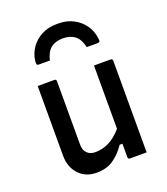

<svg xmlns="http://www.w3.org/2000/svg" viewBox="-148 -914 896 1029"><g transform="rotate(-20 300.0 -400.0)"><path d="M300 -728Q258 -728 232 -707.5Q206 -687 195 -640H134Q124 -640 121.5 -644Q119 -648 120 -662Q125 -705 148.5 -738.5Q172 -772 209.5 -791.5Q247 -811 293 -811H307Q353 -811 390.5 -791.5Q428 -772 451.5 -738.5Q475 -705 480 -662Q482 -648 479 -644Q476 -640 466 -640H405Q395 -687 368.5 -707.5Q342 -728 300 -728ZM182 -534Q193 -534 193 -523V-162Q193 -129 210.5 -112Q228 -95 256 -95Q298 -95 335 -113.5Q372 -132 408 -173V-534H503Q514 -534 514 -523V0H419Q408 0 408 -11V-88H392Q361 -42 322 -15.5Q283 11 227 11Q163 11 125 -30.5Q87 -72 87 -137V-534Z"/></g></svg>

Font: Recursive Mn Lnr St Med
Style: Regular
Weight: 500
Monospace: yes
Version: Version 1.079;hotconv 1.0.112;makeotfexe 2.5.65598; ttfautoh